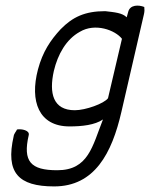

<svg xmlns="http://www.w3.org/2000/svg" viewBox="-20 -475 538 688"><path d="M29 13C-1 144 46 193 174 193C319 193 381 74 415 -74L496 -425C498 -434 498 -442 497 -450C477 -458 445 -459 439 -431L434 -413C418 -429 391 -431 357 -435C284 -435 240 -414 197 -370C161 -331 133 -290 116 -226C86 -112 119 -22 229 -22C274 -22 320 -27 349 -47C311 49 297 135 185 135C90 135 61 104 83 9C87 -8 57 -14 41 -11C38 -4 30 4 29 13ZM173 -221C187 -280 217 -334 266 -361C321 -394 393 -367 417 -336L367 -123C353 -104 287 -80 248 -80C170 -80 155 -141 173 -221Z"/></svg>

Font: Comica
Style: RgIta
Weight: 400
Designer: Jasper
Foundry: KineticPlasma Fonts/Cannot Into Space Fonts
Version: Version 0.89